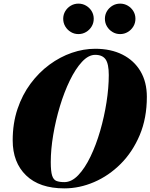

<svg xmlns="http://www.w3.org/2000/svg" viewBox="-20 -1029 830 1059"><path d="M558.6 -925.4Q558.6 -948.5 570 -967.4Q581.4 -986.3 600.4 -997.6Q619.5 -1009 642.6 -1009Q665.7 -1009 685 -997.6Q704.2 -986.3 715.6 -967.4Q727 -948.5 727 -925.4Q727 -902.3 715.6 -883.2Q704.2 -864.1 685 -852.6Q665.7 -841 642.6 -841Q619.5 -841 600.4 -852.6Q581.4 -864.1 570 -883.2Q558.6 -902.3 558.6 -925.4ZM328.6 -925.4Q328.6 -948.5 340 -967.4Q351.4 -986.3 370.4 -997.6Q389.5 -1009 412.6 -1009Q435.7 -1009 455 -997.6Q474.2 -986.3 485.6 -967.4Q497 -948.5 497 -925.4Q497 -902.3 485.6 -883.2Q474.2 -864.1 455 -852.6Q435.7 -841 412.6 -841Q389.5 -841 370.4 -852.6Q351.4 -864.1 340 -883.2Q328.6 -902.3 328.6 -925.4ZM335 10Q198 10 124 -61.5Q50 -133 50 -255Q50 -349 76.5 -427.8Q103 -506.5 148.8 -568Q194.5 -629.5 253 -672.5Q311.5 -715.5 376.2 -737.8Q441 -760 505 -760Q591.5 -760 655.5 -727.8Q719.5 -695.5 754.8 -636Q790 -576.5 790 -495Q790 -377.5 750.8 -284.2Q711.5 -191 645.8 -125.2Q580 -59.5 499.2 -24.8Q418.5 10 335 10ZM505 -726.5Q468 -726.5 432.2 -688Q396.5 -649.5 365.2 -585.2Q334 -521 310.5 -443Q287 -365 273.5 -284.8Q260 -204.5 260 -135Q260 -84 267.5 -60.5Q275 -37 291.8 -30.8Q308.5 -24.5 335 -24.5Q375 -24.5 411.8 -63Q448.5 -101.5 479.2 -165.5Q510 -229.5 532.5 -307.2Q555 -385 567.5 -465.2Q580 -545.5 580 -615Q580 -676.5 562.5 -701.5Q545 -726.5 505 -726.5Z"/></svg>

Font: Bodoni* 06pt Fatface
Style: Italic
Weight: 900
Italic angle: -13°
Version: Version 2.3